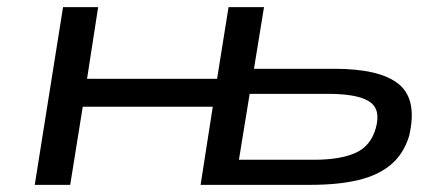

<svg xmlns="http://www.w3.org/2000/svg" viewBox="-20 -516 1246 536"><path d="M77 0 156 -496H254L223 -296H586L618 -496H717L689 -324H913Q1042 -324 1094 -280.5Q1146 -237 1122 -136Q1107 -87 1072 -57Q1037 -27 981 -13.5Q925 0 848 0H540L574 -218H211L176 0ZM647 -70H857Q929 -70 972 -89Q1015 -108 1029 -158Q1044 -211 1011 -232.5Q978 -254 896 -254H677Z"/></svg>

Font: Nunito Sans 7pt Expanded
Style: Italic
Weight: 400
Width: 7
Italic angle: -9°
Designer: Vernon Adams
Foundry: Vernon Adams
Version: Version 3.101;gftools[0.9.27]